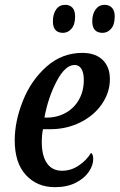

<svg xmlns="http://www.w3.org/2000/svg" viewBox="-20 -765 495 795"><path d="M41 -184Q41 -263 75 -348Q109 -433 173 -489.5Q237 -546 321 -546Q375 -546 405 -517Q435 -488 435 -437Q435 -383 402.5 -335Q370 -287 313 -258.5Q256 -230 188 -230H158Q153 -207 153 -177Q153 -120 174.5 -89Q196 -58 237 -58Q274 -58 306 -79.5Q338 -101 357 -132Q366 -126 366 -107Q366 -81 348 -54Q330 -27 294 -8.5Q258 10 207 10Q134 10 87.5 -40Q41 -90 41 -184ZM173 -278Q216 -278 251.5 -297.5Q287 -317 307 -352.5Q327 -388 327 -434Q327 -464 317 -480Q307 -496 289 -496Q250 -496 214.5 -428.5Q179 -361 164 -278ZM199 -677Q199 -707 212.5 -726Q226 -745 250 -745Q269 -745 280 -733Q291 -721 291 -697Q291 -663 276 -646Q261 -629 241 -629Q199 -629 199 -677ZM362 -677Q362 -707 376 -726Q390 -745 413 -745Q432 -745 443.5 -733Q455 -721 455 -697Q455 -663 440 -646Q425 -629 405 -629Q362 -629 362 -677Z"/></svg>

Font: Noto Serif CondSemiBold
Style: Italic
Weight: 600
Width: 3
Italic angle: -12°
Designer: Monotype Design Team
Foundry: Monotype Imaging Inc.
Version: Version 1.001